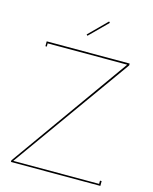

<svg xmlns="http://www.w3.org/2000/svg" viewBox="-127 -954 826 1037"><g transform="rotate(15 285.5 -435.0)"><path d="M258.8 -765.1 252.9 -771 352.1 -870.1 357.9 -863.8ZM518.1 -679.2V-668.9L46.9 -8.8H526.9V-26.9H536.1V0H36.1V-8.8L506.8 -669.9H62V-651.9H54.2V-679.2Z"/></g></svg>

Font: Rawengulk
Style: Ultralight
Weight: 200
Version: Version 0.92